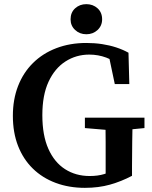

<svg xmlns="http://www.w3.org/2000/svg" viewBox="-20 -888 734 925"><path d="M389 17Q312 17 248 -7Q184 -31 138 -76Q92 -121 67 -185Q42 -249 42 -330Q42 -409 67 -473.5Q92 -538 139 -584.5Q186 -631 251.5 -656Q317 -681 396 -681Q436 -681 472 -675.5Q508 -670 540 -659.5Q572 -649 599 -634L603 -483H533L501 -635L569 -621V-564Q531 -596 492 -610.5Q453 -625 410 -625Q347 -625 295.5 -592Q244 -559 214 -494.5Q184 -430 184 -333Q184 -236 213 -171Q242 -106 293.5 -73Q345 -40 412 -40Q452 -40 482.5 -49.5Q513 -59 549 -78L489 -21V-87Q489 -145 489 -203.5Q489 -262 487 -321H619Q618 -263 617 -204.5Q616 -146 616 -86V-41Q565 -14 510 1.5Q455 17 389 17ZM389 -271V-321H676V-271L564 -260H519ZM396 -723Q364 -723 342 -743.5Q320 -764 320 -795Q320 -828 342 -848Q364 -868 396 -868Q428 -868 450 -848Q472 -828 472 -795Q472 -764 450 -743.5Q428 -723 396 -723Z"/></svg>

Font: Source Serif 4 18pt SemiBold
Style: Regular
Weight: 600
Designer: Frank Grießhammer
Foundry: Adobe Systems Incorporated
Version: Version 4.004;hotconv 1.0.116;makeotfexe 2.5.65601